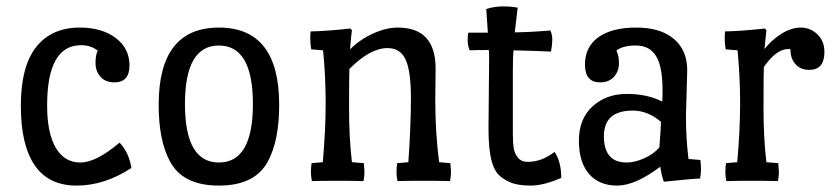

<svg xmlns="http://www.w3.org/2000/svg" viewBox="-20 -564 2596 599"><path d="M285 -406Q263 -423 233 -423Q127 -423 127 -235Q127 -149 154 -103Q181 -57 230.5 -57Q280 -57 353 -119Q382 -89 390 -40Q306 15 219 15Q132 15 88.5 -48Q45 -111 45 -234Q45 -357 93 -417.5Q141 -478 229 -478Q298 -478 341 -445.5Q384 -413 384 -360Q384 -307 337 -307Q309 -307 293.5 -324.5Q278 -342 278 -367.5Q278 -393 285 -406Z M851 -237Q851 -126 816 -61Q776 15 663 15Q550 15 510 -61Q475 -126 475 -237Q475 -478 663 -478Q851 -478 851 -237ZM557 -239.5Q557 -57 663 -57Q769 -57 769 -239.5Q769 -422 663 -422Q557 -422 557 -239.5Z M1339 -350 1338 -253Q1338 -148 1350 -58L1385 -55Q1387 -33 1387 -24.5Q1387 -16 1384 1Q1356 0 1300 0Q1244 0 1220 1Q1217 -14 1217 -27.5Q1217 -41 1219 -55L1254 -58Q1262 -175 1262 -258.5Q1262 -342 1245.5 -378Q1229 -414 1189 -414Q1135 -414 1070 -349Q1069 -323 1069 -227.5Q1069 -132 1078 -58L1115 -55Q1117 -33 1117 -24.5Q1117 -16 1114 1Q1086 0 1032 0Q978 0 953 1Q950 -14 950 -27.5Q950 -41 952 -55L987 -58Q996 -158 996 -241.5Q996 -325 988 -407L951 -410Q948 -427 948 -443.5Q948 -460 949 -466Q1000 -467 1073 -475L1078 -470Q1076 -458 1072 -410Q1103 -441 1144 -459.5Q1185 -478 1221 -478Q1339 -478 1339 -350Z M1504 -162Q1504 -162 1506 -385Q1506 -400 1505 -408Q1463 -408 1445 -407Q1439 -423 1439 -438.5Q1439 -454 1441 -462H1502L1497 -536Q1522 -544 1549.5 -544Q1577 -544 1595 -540L1586 -463Q1641 -464 1697 -469Q1703 -456 1703 -440.5Q1703 -425 1699 -403Q1662 -405 1582 -407Q1580 -387 1580 -348V-145Q1580 -119 1582.5 -102.5Q1585 -86 1595.5 -72.5Q1606 -59 1626 -59Q1670 -59 1710 -90Q1731 -60 1731 -9Q1676 15 1635.5 15Q1595 15 1571 4.5Q1547 -6 1534 -20.5Q1521 -35 1514 -61Q1504 -98 1504 -162Z M2124 -345 2120 -201Q2120 -133 2128 -68L2165 -65Q2167 -49 2167 -35.5Q2167 -22 2164 -7Q2135 -6 2051 3Q2044 -16 2040 -44Q1962 15 1905.5 15Q1849 15 1817.5 -21.5Q1786 -58 1786 -125.5Q1786 -193 1828.5 -232Q1871 -271 1935.5 -271Q2000 -271 2046 -247Q2047 -258 2047 -283Q2047 -357 2026.5 -389.5Q2006 -422 1964 -422Q1922 -422 1903 -406Q1911 -390 1911 -366Q1911 -342 1895.5 -324.5Q1880 -307 1852 -307Q1805 -307 1805 -362.5Q1805 -418 1847 -448Q1889 -478 1965 -478Q2041 -478 2082.5 -442.5Q2124 -407 2124 -345ZM2042 -184Q2001 -219 1954 -219Q1864 -219 1864 -139Q1864 -57 1935 -57Q1961 -57 1990.5 -70.5Q2020 -84 2037 -104Q2042 -164 2042 -184Z M2280 -58Q2289 -158 2289 -241.5Q2289 -325 2281 -407L2244 -410Q2241 -426 2241 -443Q2241 -460 2242 -466Q2293 -467 2366 -475L2371 -470Q2370 -464 2365 -411Q2388 -440 2418.5 -459Q2449 -478 2478.5 -478Q2508 -478 2530 -457Q2552 -436 2552 -402Q2552 -346 2505 -346Q2478 -346 2462 -363.5Q2446 -381 2446 -410Q2444 -411 2439 -411Q2402 -411 2363 -355Q2362 -327 2362 -229.5Q2362 -132 2371 -58L2408 -55Q2410 -33 2410 -24.5Q2410 -16 2407 1Q2379 0 2325 0Q2271 0 2246 1Q2243 -14 2243 -27.5Q2243 -41 2245 -55Z"/></svg>

Font: Port Lligat Slab
Style: Regular
Weight: 400
Designer: Dario Muhafara, Eduardo Rodriguez Tunni
Foundry: Tipo
Version: Version 1.002